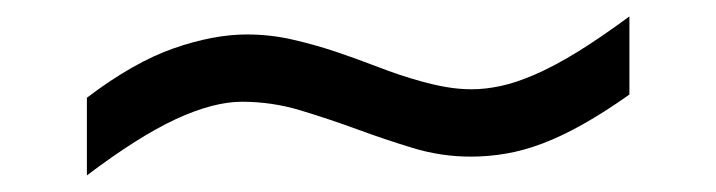

<svg xmlns="http://www.w3.org/2000/svg" viewBox="-20 -415 873 234"><path d="M747.1 -299.8Q716.8 -278.3 690.7 -263.7Q664.6 -249 641.4 -240.2Q618.2 -231.4 596.7 -227.8Q575.2 -224.1 554.2 -224.1Q517.6 -224.1 483.2 -234.6Q448.7 -245.1 414.8 -257.6Q380.9 -270 346.2 -280.5Q311.5 -291 274.9 -291Q240.2 -291 194.3 -269.8Q148.4 -248.5 85.9 -201.2V-295.9Q142.6 -338.9 191.4 -356Q240.2 -373 280.8 -373Q309.1 -373 335.9 -366.9Q362.8 -360.8 388.9 -352.1Q415 -343.3 440.9 -333.3Q466.8 -323.2 493.2 -315.9Q508.8 -311.5 524.4 -308.8Q540 -306.2 555.2 -306.2Q571.3 -306.2 589.8 -310.1Q608.4 -314 631.6 -324Q654.8 -334 683.1 -351.3Q711.4 -368.7 747.1 -395Z"/></svg>

Font: Charis SIL Viet
Style: Bold Italic
Weight: 700
Italic angle: -11°
Foundry: SIL International
Version: Version 5.000